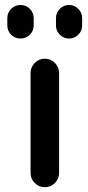

<svg xmlns="http://www.w3.org/2000/svg" viewBox="-20 -784 359 782"><path d="M9.8 -680.7V-710Q9.8 -732.4 25.4 -748Q41 -763.7 63.5 -763.7Q85.9 -763.7 101.6 -748Q117.2 -732.4 117.2 -710V-680.7Q117.2 -658.2 101.6 -642.6Q85.9 -627 63.5 -627Q41 -627 25.4 -642.6Q9.8 -658.2 9.8 -680.7ZM208 -679.7V-710.9Q208 -732.4 223.6 -748Q239.3 -763.7 261.2 -763.7Q283.2 -763.7 298.8 -748Q314.5 -732.4 314.5 -710.9V-679.7Q314.5 -658.2 298.8 -642.6Q283.2 -627 261.2 -627Q239.3 -627 223.6 -642.6Q208 -658.2 208 -679.7ZM104.5 -80.1V-486.3Q104.5 -510.7 121.6 -527.8Q138.7 -544.9 162.6 -544.9Q186.5 -544.9 203.6 -527.8Q220.7 -510.7 220.7 -486.3V-80.1Q220.7 -55.7 203.6 -38.6Q186.5 -21.5 162.6 -21.5Q138.7 -21.5 121.6 -38.6Q104.5 -55.7 104.5 -80.1Z"/></svg>

Font: Gen Jyuu GothicX Medium
Style: Regular
Weight: 500
Designer: Ryoko NISHIZUKA (kana &amp; ideographs); Paul D. Hunt (Latin, Greek &amp; Cyrillic); Wenlong ZHANG (bopomofo); Sandoll C
Version: Version 1.058.20140828